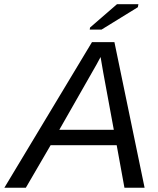

<svg xmlns="http://www.w3.org/2000/svg" viewBox="-61 -887 748 907"><path d="M178.2 -201.2 61 0H-40.5L373.5 -688H479.5L622.1 0H526.9L490.2 -201.2ZM414.1 -617.7Q410.6 -611.3 406.2 -603Q401.9 -594.7 396 -584L219.2 -273.9H476.6L426.8 -543.9Q423.3 -562.5 420.4 -581.1Q417.5 -599.6 414.1 -617.7ZM590.3 -853 418.5 -747.1H362.8L364.3 -756.8L491.7 -867.2H592.8Z"/></svg>

Font: Arimo
Style: Italic
Weight: 400
Italic angle: -12°
Designer: Steve Matteson
Foundry: Monotype Imaging Inc.
Version: Version 1.33